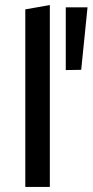

<svg xmlns="http://www.w3.org/2000/svg" viewBox="-20 -739 366 759"><path d="M80 0V-702L177 -719V0ZM301 -463 240 -462V-710H326Z"/></svg>

Font: Ysabeau Office SemiBold
Style: Regular
Weight: 600
Designer: Christian Thalmann (Catharsis Fonts)
Version: Version 2.001;gftools[0.9.30]; featfreeze: tnum,lnum,ss02